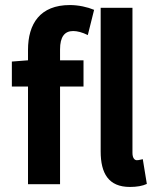

<svg xmlns="http://www.w3.org/2000/svg" viewBox="-20 -730 627 761"><path d="M27 -486V-387H91V0H218V-387H311V-491H218V-534C218 -584 236 -607 270 -607C286 -607 306 -602 328 -591L353 -691C327 -702 291 -710 257 -710C139 -710 91 -636 91 -532V-491ZM379 -699V-130C379 -43 410 11 495 11C522 11 545 7 562 -1L546 -99C529 -95 526 -95 522 -95C514 -95 505 -103 505 -124V-699Z"/></svg>

Font: Source Sans Pro SemBd
Style: Regular
Weight: 700
Designer: Paul D. Hunt
Foundry: Adobe Systems Incorporated
Version: Version 2.020;PS 2.0;hotconv 1.0.86;makeotf.lib2.5.63406